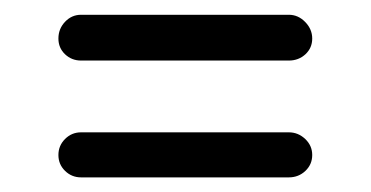

<svg xmlns="http://www.w3.org/2000/svg" viewBox="-20 -374 502 260"><path d="M89.8 -292Q77.1 -292 68.1 -300.5Q59.1 -309.1 59.1 -321.8Q59.1 -335 68.1 -344.5Q77.1 -354 89.8 -354H371.1Q383.8 -354 393.3 -344.2Q402.8 -334.5 402.8 -321.8Q402.8 -309.1 393.6 -300.5Q384.3 -292 371.1 -292ZM89.8 -133.8Q77.1 -133.8 68.1 -142.6Q59.1 -151.4 59.1 -164.1Q59.1 -176.8 68.1 -185.8Q77.1 -194.8 89.8 -194.8H371.1Q383.8 -194.8 393.3 -185.8Q402.8 -176.8 402.8 -164.1Q402.8 -151.4 393.6 -142.6Q384.3 -133.8 371.1 -133.8Z"/></svg>

Font: Comic Neue
Style: Regular
Weight: 400
Designer: Craig Rozynski
Foundry: Craig Rozynski
Version: Version 2.003;hotconv 1.0.109;makeotfexe 2.5.65596